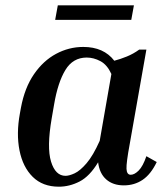

<svg xmlns="http://www.w3.org/2000/svg" viewBox="-20 -694 627 724"><path d="M447 5Q406 5 380.5 -17.5Q355 -40 350 -82Q318 -29 280 -9.5Q242 10 202 10Q141 10 103.5 -27Q66 -64 53.5 -127Q41 -190 55 -266L59 -288Q73 -363 108 -414Q143 -465 191.5 -491Q240 -517 294 -517Q371 -517 411 -465Q434 -471 458.5 -481Q483 -491 505 -507H532L469 -150Q456 -80 457 -57.5Q458 -35 473 -35Q487 -35 503 -51Q519 -67 532 -105L571 -83Q549 -37 518 -16Q487 5 447 5ZM175 -248Q156 -138 172.5 -84.5Q189 -31 227 -31Q241 -31 261.5 -40.5Q282 -50 306.5 -78.5Q331 -107 356 -163L400 -415Q384 -450 358.5 -463.5Q333 -477 307 -477Q255 -477 226.5 -430Q198 -383 184 -300ZM485 -674 475 -619H188L198 -674Z"/></svg>

Font: Inria Serif
Style: Bold Italic
Weight: 700
Italic angle: -10°
Designer: Black Foundry Team
Foundry: Black Foundry
Version: Version 1.000; ttfautohint (v1.8.3)